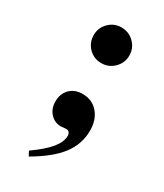

<svg xmlns="http://www.w3.org/2000/svg" viewBox="-165 -531 663 775"><g transform="rotate(30 166.5 -143.5)"><path d="M102.1 175.8 90.8 154.8Q146 115.7 171.4 84.5Q196.8 53.2 196.8 24.9Q196.8 16.1 191.9 10Q187 3.9 180.2 3.9H172.9L162.1 4.9Q158.2 5.9 153.8 5.9Q124 5.9 104 -15.9Q84 -37.6 84 -70.8Q84 -107.4 106.2 -129.6Q128.4 -151.9 165 -151.9Q209.5 -151.9 236.8 -120.4Q264.2 -88.9 264.2 -38.1Q264.2 24.9 225.3 75.9Q186.5 127 102.1 175.8ZM166 -462.9Q201.2 -462.9 225.6 -438.7Q250 -414.6 250 -379.9Q250 -345.7 225.6 -321.3Q201.2 -296.9 167 -296.9Q131.8 -296.9 107.9 -321Q84 -345.2 84 -380.9Q84 -414.6 108.2 -438.7Q132.3 -462.9 166 -462.9Z"/></g></svg>

Font: Accordance
Style: Bold
Weight: 700
Version: Version 1.2 (build January 31, 2020) Miklal Software Solutio